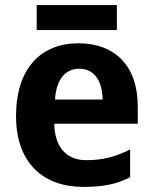

<svg xmlns="http://www.w3.org/2000/svg" viewBox="-20 -724 602 754"><path d="M439 -704H124V-606H439ZM288 -554C142 -554 43 -457 43 -268C43 -81 153 10 307 10C389 10 441 -2 491 -28V-137C435 -109 385 -95 319 -95C239 -95 195 -148 193 -238H521V-307C521 -464 432 -554 288 -554ZM291 -454C353 -454 382 -403 383 -333H196C201 -414 238 -454 291 -454Z"/></svg>

Font: Noto Sans Display
Style: Bold
Weight: 700
Designer: Monotype Design Team
Foundry: Monotype Imaging Inc.
Version: Version 1.900